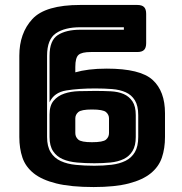

<svg xmlns="http://www.w3.org/2000/svg" viewBox="-20 -740 733 775"><path d="M358 15Q266 15 207.5 0.5Q149 -14 116 -40.5Q83 -67 70.5 -104Q58 -141 58 -187V-515Q58 -606 110.5 -663Q163 -720 304 -720H534Q553 -720 561.5 -711.5Q570 -703 570 -684V-566Q570 -547 561.5 -538.5Q553 -530 534 -530H347Q310 -530 297 -518.5Q284 -507 284 -470V-448Q308 -455 339.5 -459Q371 -463 411 -463Q546 -463 596 -417.5Q646 -372 646 -283V-187Q646 -141 633.5 -104Q621 -67 588.5 -40.5Q556 -14 500 0.5Q444 15 358 15ZM361 -71Q398 -71 430.5 -75Q463 -79 487 -91Q511 -103 524.5 -126Q538 -149 538 -187V-275Q538 -313 524.5 -335Q511 -357 487.5 -367.5Q464 -378 432.5 -380.5Q401 -383 364 -383Q298 -383 248 -375Q198 -367 180 -327V-515Q180 -577 213.5 -598.5Q247 -620 304 -620H480V-630H304Q241 -630 205.5 -605.5Q170 -581 170 -515V-187Q170 -149 184.5 -125.5Q199 -102 225 -90Q251 -78 286 -74.5Q321 -71 361 -71ZM361 -81Q324 -81 291 -84Q258 -87 233.5 -97.5Q209 -108 194.5 -129.5Q180 -151 180 -187V-278Q180 -314 196.5 -333.5Q213 -353 239 -362Q265 -371 298 -372Q331 -373 364 -373Q397 -373 427 -371.5Q457 -370 479 -360.5Q501 -351 514.5 -331Q528 -311 528 -275V-187Q528 -152 515 -130.5Q502 -109 479 -98Q456 -87 425.5 -84Q395 -81 361 -81ZM284 -262V-203Q284 -187 296 -176.5Q308 -166 351 -166Q396 -166 408 -176.5Q420 -187 420 -203V-262Q420 -277 408 -287.5Q396 -298 351 -298Q308 -298 296 -287.5Q284 -277 284 -262Z"/></svg>

Font: Bungee Inline
Style: Regular
Weight: 400
Designer: David Jonathan Ross
Foundry: David Jonathan Ross
Version: Version 1.001;PS 1.0;hotconv 1.0.72;makeotf.lib2.5.5900